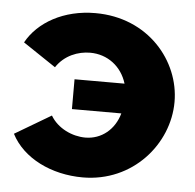

<svg xmlns="http://www.w3.org/2000/svg" viewBox="-44 -580 646 635"><g transform="rotate(5 278.5 -262.5)"><path d="M253 10C419 10 534 -125 534 -265C534 -401 424 -535 248 -535C143 -535 59 -487 21 -418L130 -345C157 -386 202 -403 242 -403C300 -403 347 -367 364 -311H198V-212H362C347 -158 304 -122 250 -122C207 -122 158 -144 134 -185L14 -114C54 -36 149 10 253 10Z"/></g></svg>

Font: Raleway
Style: ExtraBold
Weight: 800
Designer: Matt McInerney, Pablo Impallari, Rodrigo Fuenzalida
Foundry: Matt McInerney, Pablo Impallari, Rodrigo Fuenzalida
Version: Version 3.000